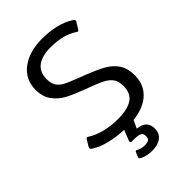

<svg xmlns="http://www.w3.org/2000/svg" viewBox="-265 -795 1111 1111"><g transform="rotate(-45 290.5 -240.0)"><path d="M346 12 323 61Q358 63 378 81.5Q398 100 398 135Q398 173 371 194Q344 215 296 215Q276 215 255.5 210.5Q235 206 222 199Q213 194 211 191Q209 188 212 181L223 155Q226 147 232 147Q233 147 241 151Q259 162 289 162Q312 162 321.5 154.5Q331 147 331 129Q331 107 316 100Q301 93 266 93H252Q244 93 241.5 88.5Q239 84 242 77L267 14Q207 12 150.5 -2Q94 -16 59 -40Q49 -46 49 -53Q49 -56 52 -62L75 -100Q79 -107 84 -107Q89 -107 94 -103Q130 -80 180.5 -67.5Q231 -55 285 -55Q364 -55 404 -81.5Q444 -108 444 -168Q444 -206 428 -229Q412 -252 379 -268.5Q346 -285 272 -312Q207 -336 166 -357.5Q125 -379 96.5 -416.5Q68 -454 68 -512Q68 -597 133.5 -646Q199 -695 302 -695Q428 -695 506 -645Q516 -638 516 -632Q516 -628 513 -623L490 -585Q485 -577 481 -577Q478 -577 471 -582Q407 -625 302 -625Q235 -625 196 -597Q157 -569 157 -511Q157 -475 171 -454Q185 -433 211 -419.5Q237 -406 295 -384L336 -368Q408 -340 448 -316.5Q488 -293 511 -257Q534 -221 534 -165Q534 -91 485 -44.5Q436 2 346 12Z"/></g></svg>

Font: Mitr Light
Style: Regular
Weight: 300
Designer: Thanarat Vachiruckul
Foundry: Cadson Demak
Version: Version 1.002